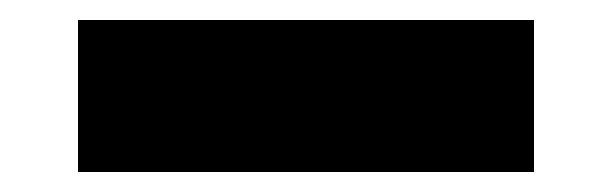

<svg xmlns="http://www.w3.org/2000/svg" viewBox="-20 -464 612 192"><path d="M514 -444V-292H58V-444Z"/></svg>

Font: SUITE Heavy
Style: Regular
Weight: 900
Designer: Sun
Foundry: Sun
Version: Version 2.040